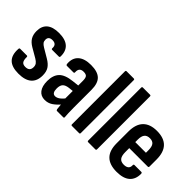

<svg xmlns="http://www.w3.org/2000/svg" viewBox="-34 -1185 1696 1696"><g transform="rotate(45 813.5 -337.5)"><path d="M189.6 8Q105.6 8 67.7 -30.7Q29.9 -69.5 35.3 -147.4Q36.2 -158.8 45.7 -158.8H129.1Q138.5 -158.8 138.5 -147.4Q138 -110.5 149.6 -93.9Q161.3 -77.2 190.7 -77.2Q218 -77.2 231.4 -89.9Q244.8 -102.5 244.8 -128.8Q244.8 -149.9 234.5 -164.3Q224.2 -178.6 200.7 -192.7L112.3 -244.1Q73.8 -266.6 55.3 -296.9Q36.9 -327.2 36.9 -371.6Q36.9 -435 75.5 -467.9Q114 -500.8 190.1 -500.8Q270.6 -500.8 309.4 -465.1Q348.3 -429.4 346.2 -362.6Q345.2 -351.7 335.8 -351.7H252.9Q248 -351.7 245.2 -354.6Q242.5 -357.6 243 -365.1Q244.5 -389.3 232.1 -402.2Q219.7 -415.1 193.9 -415.1Q170.1 -415.1 158.2 -404.4Q146.3 -393.8 146.3 -373.6Q146.3 -353.9 155.6 -341.3Q164.9 -328.7 188.5 -314.6L273.9 -264.1Q315.9 -239.1 334.8 -209.4Q353.7 -179.7 353.7 -132.8Q353.7 -63.4 312.7 -27.7Q271.6 8 189.6 8Z M665.3 0Q656.9 0 653.9 -11.5Q652.4 -25 649.9 -50.6Q647.4 -76.2 646.4 -96.6L637.6 -119.4V-348.5Q637.6 -384.8 626.8 -398.5Q615.9 -412.1 586.1 -412.1Q531.6 -412.1 535.6 -355.3Q536.5 -343.9 525.2 -343.9H444.8Q434.3 -343.9 432.8 -358.9Q427.3 -427 468.2 -463.9Q509 -500.8 590 -500.8Q672.6 -500.8 710.1 -464.6Q747.6 -428.5 747.6 -347.1V-124.8Q747.6 -84.8 748.9 -58.1Q750.1 -31.3 751.6 -12.4Q753.6 0 742.2 0ZM517.6 8Q469.2 8 442.3 -27Q415.4 -61.9 415.4 -126.4Q415.4 -198.4 452.1 -237.1Q488.8 -275.9 577.2 -285.4L648.6 -293.4L648.2 -224.8L594.2 -219.2Q554.8 -214.2 538.2 -195.8Q521.5 -177.4 521.5 -139.6Q521.5 -110.4 530.8 -95.3Q540.2 -80.2 559.3 -80.2Q579.9 -80.2 601.3 -95.2Q622.7 -110.3 653 -148.1L659.8 -77.4Q622.3 -33.9 590.1 -12.9Q558 8 517.6 8Z M851.3 0Q840.9 0 840.9 -10.9V-672.1Q840.9 -683 851.3 -683H940.5Q950.9 -683 950.9 -672.1V-10.9Q950.9 0 940.5 0Z M1054.3 0Q1043.9 0 1043.9 -10.9V-672.1Q1043.9 -683 1054.3 -683H1143.5Q1153.9 -683 1153.9 -672.1V-10.9Q1153.9 0 1143.5 0Z M1416.1 8Q1327 8 1282.7 -36.2Q1238.3 -80.4 1238.3 -171.3V-318.2Q1238.3 -409 1282.9 -454.9Q1327.4 -500.8 1413.5 -500.8Q1501.6 -500.8 1545.4 -455.1Q1589.2 -409.5 1589.2 -318.3V-231.2Q1589.2 -219.7 1579.3 -219.7H1347.4V-171.2Q1347.4 -124.1 1363.8 -102.9Q1380.2 -81.6 1416.6 -81.6Q1446.9 -81.6 1462 -95Q1477.2 -108.4 1475.6 -135.5Q1475.6 -146.5 1486 -146.5H1571.8Q1580.2 -146.5 1582.2 -135.6Q1583.3 -65.4 1541.4 -28.7Q1499.6 8 1416.1 8ZM1347.4 -294.8H1480.6V-326.3Q1480.6 -370.3 1465 -390.5Q1449.3 -410.7 1415.5 -410.7Q1380.2 -410.7 1363.8 -390.2Q1347.4 -369.7 1347.4 -326.3Z"/></g></svg>

Font: Sofia Sans Condensed
Style: Regular
Weight: 400
Designer: Botio Nikoltchev, Ani Petrova
Foundry: lettersoup
Version: Version 4.100